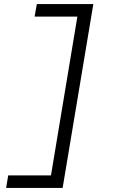

<svg xmlns="http://www.w3.org/2000/svg" viewBox="-20 -780 640 938"><path d="M436 -760 286 138H10L20 77H229L358 -699H149L160 -760Z"/></svg>

Font: iA Writer Mono V
Style: Regular
Weight: 400
Italic angle: -9.5°
Designer: Mike Abbink, Paul van der Laan, Pieter van Rosmalen
Foundry: Bold Monday
Version: Version 2.000